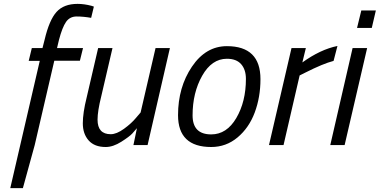

<svg xmlns="http://www.w3.org/2000/svg" viewBox="-20 -748 1958 990"><path d="M380 -728Q414 -728 452 -718L464 -714L450 -656Q410 -663 375 -663Q340 -663 320.5 -635Q301 -607 284 -542L274 -500H408L392 -435H260L159 0L98 222H33L185 -434H128L144 -500H199L210 -543Q234 -645 271.5 -686.5Q309 -728 380 -728Z M525 10Q467 10 437 -24Q407 -58 407 -112Q407 -166 427 -246L486 -500H560L502 -251Q483 -175 483 -131Q483 -56 551 -56Q581 -56 619.5 -84Q658 -112 681 -140L705 -168L782 -500H856L741 0H668L686 -87Q677 -76 662.5 -60Q648 -44 605.5 -17Q563 10 525 10Z M1150 -510Q1323 -510 1323 -340Q1323 -247 1293.5 -168Q1264 -89 1205 -39.5Q1146 10 1069 10Q898 10 898 -154Q898 -298 969.5 -404Q1041 -510 1150 -510ZM1069 -55Q1149 -55 1198.5 -139.5Q1248 -224 1248 -341Q1248 -389 1223.5 -417Q1199 -445 1150 -445Q1072 -445 1022.5 -357.5Q973 -270 973 -153Q973 -55 1069 -55Z M1367 0 1483 -500H1557L1539 -426Q1632 -493 1720 -511L1700 -434Q1646 -420 1555 -374L1525 -359L1442 0Z M1683 0 1798 -500H1873L1757 0ZM1821 -604 1843 -694H1918L1897 -604Z"/></svg>

Font: Titillium Web
Style: Italic
Weight: 400
Italic angle: -13°
Version: Version 1.002;PS 57.000;hotconv 1.0.70;makeotf.lib2.5.55311